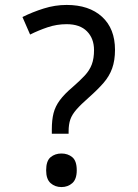

<svg xmlns="http://www.w3.org/2000/svg" viewBox="-20 -744 558 778"><path d="M190 -202V-220Q190 -258 197 -285.5Q204 -313 222.5 -338Q241 -363 273 -390Q304 -417 323.5 -438Q343 -459 352 -483Q361 -507 361 -541Q361 -588 332.5 -617Q304 -646 250 -646Q210 -646 173 -633.5Q136 -621 102 -604L71 -675Q111 -695 157 -709.5Q203 -724 250 -724Q341 -724 393.5 -676Q446 -628 446 -542Q446 -499 434.5 -467Q423 -435 399.5 -408Q376 -381 341 -350Q308 -321 290 -300.5Q272 -280 265 -260Q258 -240 258 -211V-202ZM229 14Q203 14 185 -2Q167 -18 167 -54Q167 -92 185 -107Q203 -122 229 -122Q255 -122 273 -107Q291 -92 291 -54Q291 -18 273 -2Q255 14 229 14Z"/></svg>

Font: lhindi05
Style: Book
Weight: 400
Designer: Jelle Bosma - Monotype Design Team
Foundry: Monotype Imaging Inc.
Version: Version 2.003